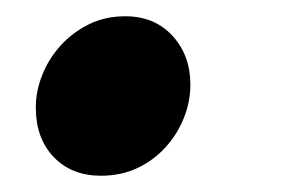

<svg xmlns="http://www.w3.org/2000/svg" viewBox="-20 -204 350 236"><path d="M104 12Q68 12 46 -11Q24 -34 24 -72Q24 -92 32 -112Q40 -132 54.5 -148Q69 -164 89 -174Q109 -184 134 -184Q170 -184 192 -160Q214 -136 214 -100Q214 -79 206 -59Q198 -39 183.5 -23Q169 -7 149 2.5Q129 12 104 12Z"/></svg>

Font: TypoPRO Source Sans Pro
Style: Italic
Weight: 900
Italic angle: -11°
Designer: Paul D. Hunt
Foundry: Adobe Systems Incorporated
Version: Version 1.075;PS 2.000;hotconv 1.0.86;makeotf.lib2.5.63406